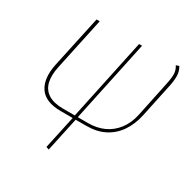

<svg xmlns="http://www.w3.org/2000/svg" viewBox="-163 -647 976 1001"><g transform="rotate(30 324.5 -147.0)"><path d="M634 -506 616 -500Q629 -480 630.5 -457.5Q632 -435 622 -389L578 -179Q566 -124 536.5 -86Q507 -48 465 -29Q423 -10 372 -10H309L413 -500H395L291 -10H221Q164 -10 131 -31Q98 -52 88.5 -91.5Q79 -131 91 -186L158 -500H139L72 -189Q53 -98 88 -45.5Q123 7 217 7H288L245 206L262 212L306 7H369Q433 7 479.5 -17Q526 -41 556 -85Q586 -129 599 -189L641 -387Q649 -422 649 -451.5Q649 -481 634 -506Z"/></g></svg>

Font: Advent Pro Thin
Style: Italic
Weight: 250
Italic angle: -12°
Version: Version 3.000